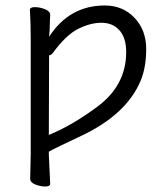

<svg xmlns="http://www.w3.org/2000/svg" viewBox="-20 -508 612 700"><path d="M159 -306 158 -16Q241 -50 328 -114Q440 -193 440 -318Q440 -370 415.5 -397.5Q391 -425 350 -425Q309 -425 264.5 -402.5Q220 -380 172 -314Q166 -307 159 -306ZM159 -374Q233 -488 362 -488Q428 -488 470.5 -443Q513 -398 513 -329.5Q513 -261 492 -212Q441 -92 281 -15Q238 6 201 23Q172 37 158 45V56L163 162Q163 172 145 172Q127 172 108.5 164.5Q90 157 90 144L92 55V-368Q92 -421 89 -472Q89 -482 107 -482Q125 -482 144 -474.5Q163 -467 163 -454Q163 -448 162 -432Q161 -416 161 -399Q160 -384 159 -374Z"/></svg>

Font: Fusion Kai T
Style: Regular
Weight: 400
Designer: Fontworks Inc.
Version: Version 24.134;May 13, 2024